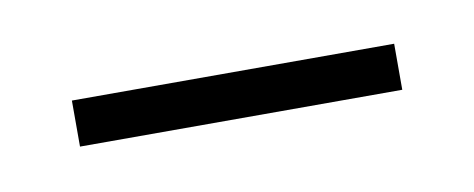

<svg xmlns="http://www.w3.org/2000/svg" viewBox="-24 -330 284 115"><g transform="rotate(-10 118.0 -273.0)"><path d="M20 -259V-287H216V-259Z"/></g></svg>

Font: Noto Serif Thai ExtraCondensed Thin
Style: Regular
Weight: 100
Width: 2
Designer: Monotype Design Team
Foundry: Monotype Imaging Inc.
Version: Version 2.001; ttfautohint (v1.8.4.7-5d5b)